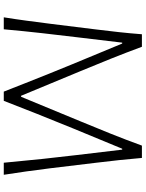

<svg xmlns="http://www.w3.org/2000/svg" viewBox="103 -875 772 1018"><g transform="rotate(90 489.0 -366.0)"><path d="M71.8 0Q81.5 -60.1 89.4 -118.7Q97.2 -177.2 106 -246.1L135.7 -485.8Q144 -553.7 150.4 -611.1Q156.7 -668.5 161.6 -732.4H228Q259.8 -646.5 292 -566.2Q324.2 -485.8 357.4 -406.2L487.8 -91.8H493.2L623 -405.8Q656.2 -485.8 688.5 -566.2Q720.7 -646.5 752 -732.4H817.4Q822.8 -669.4 828.9 -611.8Q835 -554.2 843.3 -486.3L872.6 -243.2Q880.9 -176.8 888.9 -119.4Q897 -62 906.7 0H842.8Q822.8 -217.3 802.2 -385.7L773.4 -627.9H768.6L660.6 -366.7Q621.6 -272 584 -177Q546.4 -82 514.6 0H465.8Q445.8 -51.3 421.4 -112.8Q397 -174.3 371.1 -239.3Q345.2 -304.2 319.8 -365.2L210.9 -627.9H206.1L177.2 -385.7Q167 -301.8 156 -204.6Q145 -107.4 135.3 0Z"/></g></svg>

Font: Pinar-DS3-FD Light
Style: Regular
Weight: 300
Designer: Amin Abedi
Version: Version 3.000